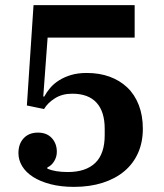

<svg xmlns="http://www.w3.org/2000/svg" viewBox="-20 -718 640 750"><path d="M269 12Q218 12 177.5 1.5Q137 -9 109 -27Q81 -45 66.5 -69Q52 -93 52 -120Q52 -156 72.5 -178Q93 -200 128 -200Q163 -200 182.5 -178.5Q202 -157 202 -125Q202 -105 191.5 -88Q181 -71 165 -64V-59Q196 -46 245 -46Q315 -46 352 -81.5Q389 -117 389 -190V-215Q389 -282 357 -317Q325 -352 262 -352Q223 -352 194.5 -334Q166 -316 152 -292L85 -306L111 -698H506V-571H166L149 -341H153Q162 -358 176 -374.5Q190 -391 210.5 -404Q231 -417 257.5 -425Q284 -433 319 -433Q368 -433 408 -418.5Q448 -404 477 -376.5Q506 -349 522 -308Q538 -267 538 -215Q538 -163 519.5 -121Q501 -79 466 -49.5Q431 -20 381 -4Q331 12 269 12Z"/></svg>

Font: IBM Plex Serif SmBld
Style: Regular
Weight: 600
Designer: Mike Abbink, Paul van der Laan, Pieter van Rosmalen
Foundry: Bold Monday
Version: Version 3.001